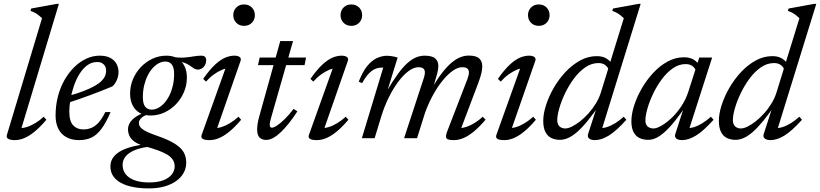

<svg xmlns="http://www.w3.org/2000/svg" viewBox="-20 -730 4331 1014"><path d="M202 -634Q193 -642.5 184.5 -649.2Q176 -656 165.8 -661.8Q155.5 -667.5 141 -672.5L145 -685L279.5 -709.5H291L89.5 -40.5L83.5 -54.5Q100 -52.5 121.2 -59Q142.5 -65.5 165.8 -79.5Q189 -93.5 211 -113.5L225 -97.5Q190 -56.5 160.5 -33Q131 -9.5 106.2 0.2Q81.5 10 59 10Q35.5 10 23.8 3.5Q12 -3 16.5 -17.5Z M493.5 -402.5Q464 -402.5 440.5 -385Q417 -367.5 399.2 -338.5Q381.5 -309.5 369.8 -274.8Q358 -240 352 -205Q346 -170 346 -141Q346 -89.5 366.5 -68Q387 -46.5 420 -46.5Q442.5 -46.5 462.2 -54.5Q482 -62.5 500.2 -82.2Q518.5 -102 536 -138H564Q539.5 -81 515.2 -48.8Q491 -16.5 462.8 -3.2Q434.5 10 397 10Q359.5 10 331.8 -4.8Q304 -19.5 288.8 -48.5Q273.5 -77.5 273.5 -120Q273.5 -172.5 285.8 -220Q298 -267.5 320.2 -306.8Q342.5 -346 371.8 -375Q401 -404 435.5 -420Q470 -436 506.5 -436Q541.5 -436 563.5 -423.8Q585.5 -411.5 595.8 -391.8Q606 -372 606 -349.5Q606 -328 596.8 -306.8Q587.5 -285.5 573 -273.5Q544 -261.5 515 -250Q486 -238.5 456.8 -227.8Q427.5 -217 398.2 -206.8Q369 -196.5 339.5 -187L341 -223Q389 -236.5 423.5 -250Q458 -263.5 480.8 -276.5Q503.5 -289.5 516.5 -302.8Q529.5 -316 535 -329.2Q540.5 -342.5 540.5 -356Q540.5 -370 535 -380.2Q529.5 -390.5 519.2 -396.5Q509 -402.5 493.5 -402.5Z M1025 -362.5Q1014.5 -362.5 1006.8 -367Q999 -371.5 990.5 -378Q982 -384.5 970.5 -391Q959 -397.5 941.8 -402Q924.5 -406.5 898.5 -406.5L887 -430Q925.5 -424 952.8 -426Q980 -428 1001.2 -432Q1022.5 -436 1043 -436Q1056 -436 1062.5 -430Q1069 -424 1069 -412Q1069 -400.5 1065.2 -391.5Q1061.5 -382.5 1055.2 -376Q1049 -369.5 1041.2 -366Q1033.5 -362.5 1025 -362.5ZM781 -151Q798.5 -151 815.5 -160Q832.5 -169 847.8 -185.8Q863 -202.5 874.5 -225.8Q886 -249 892.8 -277.5Q899.5 -306 899.5 -339Q899.5 -374 887.2 -389.5Q875 -405 853 -405Q835.5 -405 818.5 -396Q801.5 -387 786.2 -370.2Q771 -353.5 759.5 -330.2Q748 -307 741.2 -278.5Q734.5 -250 734.5 -217Q734.5 -182 746.8 -166.5Q759 -151 781 -151ZM859 -436Q893.5 -436 917.5 -421.5Q941.5 -407 954.2 -381.2Q967 -355.5 967 -320.5Q967 -280.5 951.8 -244.2Q936.5 -208 909.8 -180Q883 -152 848.5 -136Q814 -120 775 -120Q740.5 -120 716.5 -134.5Q692.5 -149 679.8 -175Q667 -201 667 -235.5Q667 -275.5 682.2 -311.8Q697.5 -348 724.2 -376Q751 -404 785.5 -420Q820 -436 859 -436ZM767 265Q719.5 265 681.8 257.5Q644 250 617.5 235.2Q591 220.5 577 198.8Q563 177 563 149Q563 117 584 93.5Q605 70 646.2 54.5Q687.5 39 749 31.5H791.5V43.5Q754.5 45 724.2 52.5Q694 60 672.2 72.5Q650.5 85 639 102.2Q627.5 119.5 627.5 140.5Q627.5 169 643.5 189.8Q659.5 210.5 690.8 222Q722 233.5 767.5 233.5Q814 233.5 843.8 221.5Q873.5 209.5 888 190.2Q902.5 171 902.5 149.5Q902.5 129 892.5 113.5Q882.5 98 862.2 86Q842 74 811.8 63.2Q781.5 52.5 741.5 41Q706.5 31 688 16.5Q669.5 2 662.8 -14.2Q656 -30.5 656 -46.5Q656 -67 667.8 -84.5Q679.5 -102 702 -116Q724.5 -130 755.5 -139L777.5 -128.5Q746 -123.5 729.8 -110Q713.5 -96.5 713.5 -80.5Q713.5 -72.5 717.2 -64.8Q721 -57 731 -49Q741 -41 760 -32.2Q779 -23.5 809 -13Q869 7.5 902.8 28.8Q936.5 50 950 74Q963.5 98 963.5 128.5Q963.5 158 949.8 183Q936 208 910.2 226.2Q884.5 244.5 848.2 254.8Q812 265 767 265Z M1045 -17.5 1175 -380.5 1189.5 -369.5Q1173.5 -370 1152.8 -361.5Q1132 -353 1110 -337.2Q1088 -321.5 1068 -299L1053 -313.5Q1087.5 -362.5 1116.2 -389Q1145 -415.5 1170 -425.8Q1195 -436 1217.5 -436Q1236.5 -436 1245.8 -428.8Q1255 -421.5 1250.5 -408.5L1120.5 -35.5L1112 -54.5Q1128.5 -52.5 1149.8 -59Q1171 -65.5 1194.2 -79.5Q1217.5 -93.5 1239.5 -113.5L1253.5 -97.5Q1218.5 -56.5 1189 -33Q1159.5 -9.5 1134.8 0.2Q1110 10 1087.5 10Q1060 10 1050 3Q1040 -4 1045 -17.5ZM1212 -650Q1212 -666 1219.2 -678.8Q1226.5 -691.5 1239.2 -699Q1252 -706.5 1269 -706.5Q1294.5 -706.5 1310.2 -690.2Q1326 -674 1326 -650Q1326 -634 1318.8 -621.2Q1311.5 -608.5 1298.8 -601Q1286 -593.5 1269 -593.5Q1243.5 -593.5 1227.8 -609.8Q1212 -626 1212 -650Z M1342.5 -386 1351.5 -426H1596.5L1588.5 -386ZM1411 -105.5Q1409 -98 1407.5 -91.8Q1406 -85.5 1405.2 -80.5Q1404.5 -75.5 1404.5 -71.5Q1404.5 -63.5 1407.5 -59.5Q1410.5 -55.5 1415.5 -55.5Q1426 -55.5 1444.5 -68Q1463 -80.5 1485.5 -102.8Q1508 -125 1530.5 -155L1550.5 -142Q1529 -108.5 1507.2 -81Q1485.5 -53.5 1464.5 -33.2Q1443.5 -13 1423.8 -2Q1404 9 1385.5 9Q1364 9 1351 -3.5Q1338 -16 1338 -46.5Q1338 -60 1340.8 -77.8Q1343.5 -95.5 1350 -118L1460 -513H1527.5Z M1611.5 -17.5 1741.5 -380.5 1756 -369.5Q1740 -370 1719.2 -361.5Q1698.5 -353 1676.5 -337.2Q1654.5 -321.5 1634.5 -299L1619.5 -313.5Q1654 -362.5 1682.8 -389Q1711.5 -415.5 1736.5 -425.8Q1761.5 -436 1784 -436Q1803 -436 1812.2 -428.8Q1821.5 -421.5 1817 -408.5L1687 -35.5L1678.5 -54.5Q1695 -52.5 1716.2 -59Q1737.5 -65.5 1760.8 -79.5Q1784 -93.5 1806 -113.5L1820 -97.5Q1785 -56.5 1755.5 -33Q1726 -9.5 1701.2 0.2Q1676.5 10 1654 10Q1626.5 10 1616.5 3Q1606.5 -4 1611.5 -17.5ZM1778.5 -650Q1778.5 -666 1785.8 -678.8Q1793 -691.5 1805.8 -699Q1818.5 -706.5 1835.5 -706.5Q1861 -706.5 1876.8 -690.2Q1892.5 -674 1892.5 -650Q1892.5 -634 1885.2 -621.2Q1878 -608.5 1865.2 -601Q1852.5 -593.5 1835.5 -593.5Q1810 -593.5 1794.2 -609.8Q1778.5 -626 1778.5 -650Z M2409 -35.5 2410 -54Q2426.5 -54 2446.5 -61Q2466.5 -68 2488 -81.5Q2509.5 -95 2529.5 -113.5L2544.5 -98Q2509.5 -57 2479.8 -33.2Q2450 -9.5 2425 0.2Q2400 10 2377.5 10Q2345 10 2338 0.8Q2331 -8.5 2342 -36.5L2448 -311Q2452 -321.5 2454.2 -330.5Q2456.5 -339.5 2456.5 -347.5Q2456.5 -360.5 2448.5 -367.8Q2440.5 -375 2420.5 -375Q2398 -375 2371.5 -356.5Q2345 -338 2318 -305Q2291 -272 2266.8 -228Q2242.5 -184 2224.5 -133.5L2182.5 0H2114L2216 -311Q2218.5 -318 2220.2 -324.5Q2222 -331 2223 -336.8Q2224 -342.5 2224 -347.5Q2224 -360.5 2216.2 -367.8Q2208.5 -375 2189.5 -375Q2165.5 -375 2138.2 -355Q2111 -335 2084.2 -299.5Q2057.5 -264 2034 -217Q2010.5 -170 1994 -116.5L1958.5 0H1891L2004 -373Q2002 -373 2000.2 -373Q1998.5 -373 1996.5 -373Q1978.5 -373 1961.5 -366Q1944.5 -359 1927.5 -341.2Q1910.5 -323.5 1892.5 -291L1874.5 -298.5Q1895 -351.5 1919.2 -381.2Q1943.5 -411 1970.5 -423.2Q1997.5 -435.5 2024.5 -435.5Q2034 -435.5 2043.2 -434.2Q2052.5 -433 2061.8 -431Q2071 -429 2080 -426L2024 -245H2020.5Q2053.5 -301.5 2080.8 -338.8Q2108 -376 2132 -397.2Q2156 -418.5 2178 -427.2Q2200 -436 2222 -436Q2262 -436 2278.5 -421.2Q2295 -406.5 2295 -382Q2295 -365.5 2289.5 -343.8Q2284 -322 2275 -293L2267.5 -268.5H2263.5Q2291.5 -315.5 2316.8 -347.8Q2342 -380 2365.5 -399.5Q2389 -419 2411.2 -427.8Q2433.5 -436.5 2455 -436.5Q2495 -436.5 2511 -421.2Q2527 -406 2527 -379.5Q2527 -363 2521.8 -341.5Q2516.5 -320 2506 -292Z M2601.5 -17.5 2731.5 -380.5 2746 -369.5Q2730 -370 2709.2 -361.5Q2688.5 -353 2666.5 -337.2Q2644.5 -321.5 2624.5 -299L2609.5 -313.5Q2644 -362.5 2672.8 -389Q2701.5 -415.5 2726.5 -425.8Q2751.5 -436 2774 -436Q2793 -436 2802.2 -428.8Q2811.5 -421.5 2807 -408.5L2677 -35.5L2668.5 -54.5Q2685 -52.5 2706.2 -59Q2727.5 -65.5 2750.8 -79.5Q2774 -93.5 2796 -113.5L2810 -97.5Q2775 -56.5 2745.5 -33Q2716 -9.5 2691.2 0.2Q2666.5 10 2644 10Q2616.5 10 2606.5 3Q2596.5 -4 2601.5 -17.5ZM2768.5 -650Q2768.5 -666 2775.8 -678.8Q2783 -691.5 2795.8 -699Q2808.5 -706.5 2825.5 -706.5Q2851 -706.5 2866.8 -690.2Q2882.5 -674 2882.5 -650Q2882.5 -634 2875.2 -621.2Q2868 -608.5 2855.2 -601Q2842.5 -593.5 2825.5 -593.5Q2800 -593.5 2784.2 -609.8Q2768.5 -626 2768.5 -650Z M3193 -365Q3189 -377 3175.5 -387Q3162 -397 3140.5 -397Q3103.5 -397 3070.8 -374.2Q3038 -351.5 3011 -315Q2984 -278.5 2964.2 -237.2Q2944.5 -196 2933.8 -158.2Q2923 -120.5 2923 -95.5Q2923 -73.5 2935 -62.5Q2947 -51.5 2965.5 -51.5Q2980 -51.5 3000.5 -61.5Q3021 -71.5 3043.5 -89.2Q3066 -107 3087.8 -131Q3109.5 -155 3127 -183.8Q3144.5 -212.5 3154 -243.5L3274.5 -634Q3265.5 -642.5 3257 -649.2Q3248.5 -656 3238.2 -661.8Q3228 -667.5 3213.5 -672.5L3217.5 -685L3352 -709.5H3363.5L3155 -35.5L3146.5 -54.5Q3163 -52 3184.2 -58.5Q3205.5 -65 3228.8 -79.2Q3252 -93.5 3274 -113.5L3288 -97.5Q3234 -37.5 3194.8 -13.8Q3155.5 10 3122 10Q3100.5 10 3090.8 1Q3081 -8 3086 -22.5L3138 -183.5H3151Q3113 -127.5 3082.2 -90.2Q3051.5 -53 3026.2 -31.5Q3001 -10 2979.2 -0.8Q2957.5 8.5 2938 8.5Q2911 8.5 2891 -1.5Q2871 -11.5 2860 -33.8Q2849 -56 2849 -91.5Q2849 -129.5 2863.8 -175.2Q2878.5 -221 2904.8 -266.5Q2931 -312 2966.5 -349.8Q3002 -387.5 3043.8 -410.5Q3085.5 -433.5 3131 -433.5Q3160 -433.5 3178.8 -423.2Q3197.5 -413 3213 -392.5Z M3546.5 -22.5 3598.5 -183.5H3611.5Q3574 -128 3544 -90.8Q3514 -53.5 3489.2 -31.8Q3464.5 -10 3443.8 -0.8Q3423 8.5 3403.5 8.5Q3376.5 8.5 3356.5 -1.5Q3336.5 -11.5 3325.5 -33.2Q3314.5 -55 3314.5 -90Q3314.5 -127.5 3329 -172.8Q3343.5 -218 3369.2 -262.8Q3395 -307.5 3429.8 -345Q3464.5 -382.5 3505.8 -405Q3547 -427.5 3591.5 -427.5Q3620.5 -427.5 3639.2 -417.5Q3658 -407.5 3673.5 -387L3653.5 -360Q3649.5 -372 3636 -381.8Q3622.5 -391.5 3601 -391.5Q3565 -391.5 3533 -369Q3501 -346.5 3474.5 -310.5Q3448 -274.5 3428.8 -233.8Q3409.5 -193 3399 -155.8Q3388.5 -118.5 3388.5 -94Q3388.5 -72.5 3400.5 -62Q3412.5 -51.5 3431 -51.5Q3447.5 -51.5 3473 -66Q3498.5 -80.5 3526 -106.2Q3553.5 -132 3577.2 -167.2Q3601 -202.5 3614.5 -243.5L3673 -426H3733.5H3741L3615.5 -35.5L3607 -54.5Q3623.5 -52 3644.8 -58.5Q3666 -65 3689.2 -79.2Q3712.5 -93.5 3734.5 -113.5L3748.5 -97.5Q3694.5 -37.5 3655.2 -13.8Q3616 10 3582.5 10Q3561 10 3551.2 1Q3541.5 -8 3546.5 -22.5Z M4120.5 -365Q4116.5 -377 4103 -387Q4089.5 -397 4068 -397Q4031 -397 3998.2 -374.2Q3965.5 -351.5 3938.5 -315Q3911.5 -278.5 3891.8 -237.2Q3872 -196 3861.2 -158.2Q3850.5 -120.5 3850.5 -95.5Q3850.5 -73.5 3862.5 -62.5Q3874.5 -51.5 3893 -51.5Q3907.5 -51.5 3928 -61.5Q3948.5 -71.5 3971 -89.2Q3993.5 -107 4015.2 -131Q4037 -155 4054.5 -183.8Q4072 -212.5 4081.5 -243.5L4202 -634Q4193 -642.5 4184.5 -649.2Q4176 -656 4165.8 -661.8Q4155.5 -667.5 4141 -672.5L4145 -685L4279.5 -709.5H4291L4082.5 -35.5L4074 -54.5Q4090.5 -52 4111.8 -58.5Q4133 -65 4156.2 -79.2Q4179.5 -93.5 4201.5 -113.5L4215.5 -97.5Q4161.5 -37.5 4122.2 -13.8Q4083 10 4049.5 10Q4028 10 4018.2 1Q4008.5 -8 4013.5 -22.5L4065.5 -183.5H4078.5Q4040.5 -127.5 4009.8 -90.2Q3979 -53 3953.8 -31.5Q3928.5 -10 3906.8 -0.8Q3885 8.5 3865.5 8.5Q3838.5 8.5 3818.5 -1.5Q3798.5 -11.5 3787.5 -33.8Q3776.5 -56 3776.5 -91.5Q3776.5 -129.5 3791.2 -175.2Q3806 -221 3832.2 -266.5Q3858.5 -312 3894 -349.8Q3929.5 -387.5 3971.2 -410.5Q4013 -433.5 4058.5 -433.5Q4087.5 -433.5 4106.2 -423.2Q4125 -413 4140.5 -392.5Z"/></svg>

Font: Newsreader 18pt
Style: Italic
Weight: 400
Italic angle: -17°
Version: Version 1.003